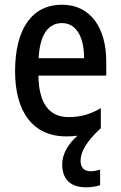

<svg xmlns="http://www.w3.org/2000/svg" viewBox="-20 -569 512 815"><path d="M322 114C322 76 346 32 408 -25V-110C362 -83 321 -72 271 -72C188 -72 145 -131 143 -248H431V-308C431 -450 365 -549 243 -549C117 -549 44 -448 44 -266C44 -99 116 10 262 10C278 10 294 9 309 7C272 39 244 83 244 128C244 190 277 226 345 226C367 226 388 223 405 217V151C396 154 380 158 365 158C338 158 322 143 322 114ZM243 -471C307 -471 337 -407 337 -322H144C149 -422 185 -471 243 -471Z"/></svg>

Font: Noto Sans Armenian Condensed Medium
Style: Regular
Weight: 500
Width: 3
Designer: Monotype Design Team
Foundry: Monotype Imaging Inc.
Version: Version 2.008